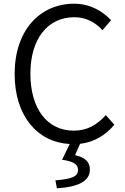

<svg xmlns="http://www.w3.org/2000/svg" viewBox="-20 -765 674 1036"><path d="M287 251C402 244 465 213 465 150C465 104 434 84 385 72L412 11C488 2 548 -34 597 -92L551 -144C503 -90 449 -60 378 -60C234 -60 144 -179 144 -368C144 -556 238 -672 381 -672C445 -672 495 -644 533 -602L579 -656C537 -702 469 -745 380 -745C195 -745 59 -601 59 -366C59 -138 183 3 356 12L315 97C378 106 401 122 401 152C401 185 373 201 279 208Z"/></svg>

Font: ChiuKong Gothic MN Normal
Style: Regular
Weight: 350
Designer: Ryoko NISHIZUKA 西塚涼子 (kana, bopomofo & ideographs); Paul D. Hunt (Latin, Greek & Cyrillic); Sandoll Communications 산돌커뮤니
Foundry: Adobe
Version: Version 1.300